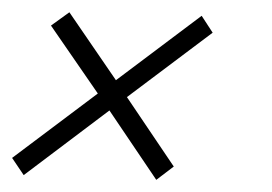

<svg xmlns="http://www.w3.org/2000/svg" viewBox="-38 -360 448 316"><path d="M170.9 -200.2 248 -85.9 219.2 -64 142.1 -178.2 1 -71.8 -18.1 -100.1 123 -206.1 45.9 -317.9 76.2 -339.8 152.8 -228 293.9 -334 312 -306.2Z"/></svg>

Font: Romanesco
Style: Regular
Weight: 400
Designer: Astigmatic (AOETI)
Foundry: Astigmatic (AOETI)
Version: Version 1.000